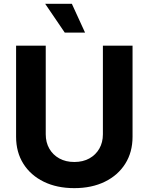

<svg xmlns="http://www.w3.org/2000/svg" viewBox="-20 -964 769 994"><path d="M512.7 -727.5H666.2V-255.9Q666.2 -176.2 628.5 -116.4Q590.8 -56.5 522.9 -23.3Q455.1 10 364.6 10Q274.2 10 206.4 -23.3Q138.6 -56.5 100.9 -116.4Q63.3 -176.2 63.3 -255.9V-727.5H216.8V-268.6Q216.8 -226.8 235.3 -194.5Q253.7 -162.2 287 -143.8Q320.2 -125.4 364.6 -125.4Q409.4 -125.4 442.6 -143.8Q475.8 -162.2 494.2 -194.5Q512.7 -226.8 512.7 -268.6ZM315.2 -795.3 213.9 -944.3H352L420.3 -795.3Z"/></svg>

Font: GitLab Sans
Style: Regular
Weight: 400
Designer: Rasmus Andersson
Foundry: Modifications by GitLab B.V., manufactured by rsms
Version: Version 4.000;git-c8fb6b7